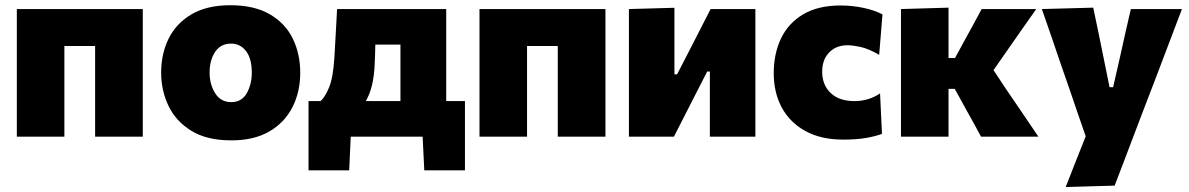

<svg xmlns="http://www.w3.org/2000/svg" viewBox="-20 -536 4664 753"><path d="M46 0V-500.5H540V0H353V-355.5H232.5V0Z M887.5 14.5Q791.5 14.5 730.8 -22.8Q670 -60 641 -120.5Q612 -181 612 -251Q612 -326 642 -385.8Q672 -445.5 732.2 -480.5Q792.5 -515.5 883.5 -515.5Q977 -515.5 1037.8 -480.2Q1098.5 -445 1128 -385Q1157.5 -325 1157.5 -251Q1157.5 -175 1126.5 -114.8Q1095.5 -54.5 1035.5 -20Q975.5 14.5 887.5 14.5ZM887 -135.5Q928 -135.5 947.8 -170.5Q967.5 -205.5 967.5 -251Q967.5 -306.5 944.8 -335.8Q922 -365 886 -365Q845.5 -365 823.8 -332.5Q802 -300 802 -251Q802 -205.5 823.8 -170.5Q845.5 -135.5 887 -135.5Z M1190 132V-139.5H1237Q1253.5 -153 1270 -191.8Q1286.5 -230.5 1291.5 -311.5Q1294.5 -362 1297 -408.5Q1299.5 -454.5 1302 -500.5H1730V-139.5H1803.5V132H1644L1637.5 0H1355.5L1349.5 132ZM1449.5 -285Q1446 -192.5 1414.5 -139.5H1550.5V-361H1452Q1451.5 -342.5 1451 -323.5Q1450 -304.5 1449.5 -285Z M1860.5 0V-500.5H2354.5V0H2167.5V-355.5H2047V0Z M2446.5 0V-500.5L2625 -505.5V-244.5H2635.5L2693 -356Q2711.5 -392 2730 -428.5Q2748.5 -465 2767 -500.5H2942.5V0H2764V-255.5H2753.5L2697.5 -146Q2679 -109.5 2660.2 -72.8Q2641.5 -36 2623 0Z M3287 11.5Q3199.5 11.5 3138.8 -22Q3078 -55.5 3046.2 -114Q3014.5 -172.5 3014.5 -249Q3014.5 -325.5 3043.2 -385.5Q3072 -445.5 3130.2 -480Q3188.5 -514.5 3277 -514.5Q3322 -514.5 3366 -505.2Q3410 -496 3441 -479.5L3428 -321Q3385 -345.5 3354.5 -352Q3324 -358.5 3304 -358.5Q3259 -358.5 3231.8 -330.2Q3204.5 -302 3204.5 -254.5Q3204.5 -203 3237.8 -171.2Q3271 -139.5 3331.5 -139.5Q3386 -139.5 3431.5 -169.5L3439 -11Q3412 -1 3375.5 5.2Q3339 11.5 3287 11.5Z M3513.5 0V-500.5L3700 -506V-308.5H3725.5L3762.5 -376.5Q3779.5 -407.5 3796.5 -438.5Q3813 -469.5 3830 -500.5H4044Q4011.5 -454.5 3980 -409.5Q3948.5 -364 3916.5 -318.5L3876.5 -261L3926 -186Q3957.5 -139.5 3989.5 -93Q4021.5 -46 4052.5 0H3827.5Q3811.5 -29 3796 -58Q3780 -86.5 3764.5 -114.5L3724.5 -187.5H3700V0Z M4159.5 197.5Q4178.5 149 4198.5 98.2Q4218.5 47.5 4238 -1.5Q4221.5 -49 4205 -96.8Q4188.5 -144.5 4173 -190.5L4141.5 -281Q4123.5 -334.5 4104 -391Q4084.5 -447 4066 -500.5L4267.5 -506Q4277.5 -457 4287.5 -410.5Q4297 -364 4307 -315L4331.5 -194H4345.5L4373 -314.5Q4383.5 -362 4393.8 -407.8Q4404 -453.5 4415 -500.5H4615.5Q4600 -460.5 4586 -423Q4571.5 -385 4554.5 -340Q4537 -294.5 4513.5 -232L4459.5 -91.5Q4423.5 4 4397.8 71Q4372 138 4351.5 192Z"/></svg>

Font: Heraclito ExtraBold
Style: Regular
Weight: 800
Designer: Kostas Bartsokas (font) & Cristiano Sobral (main changes)
Foundry: Kostas Bartsokas (font) & Cristiano Sobral (main changes)
Version: Version 1.00;July 8, 2020;FontCreator 13.0.0.2655 64-bit